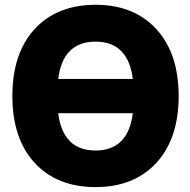

<svg xmlns="http://www.w3.org/2000/svg" viewBox="-20 -762 785 794"><path d="M220.7 -435.5H529.3Q509.8 -589.8 375 -589.8Q240.2 -589.8 220.7 -435.5ZM220.7 -293.9Q240.2 -139.6 375 -139.6Q509.8 -139.6 529.3 -293.9ZM123 -641.6Q215.8 -742.2 375 -742.2Q534.2 -742.2 626.5 -641.6Q718.8 -541 718.8 -364.7Q718.8 -188.5 626.5 -88.4Q534.2 11.7 375 11.7Q215.8 11.7 123.5 -88.4Q31.2 -188.5 31.2 -364.7Q31.2 -541 123 -641.6Z"/></svg>

Font: Gen Shin Gothic Heavy
Style: Bold
Weight: 900
Designer: [Source Han Sans]
Ryoko NISHIZUKA  (kana & ideographs); Paul D. Hunt (Latin, Greek & Cyrillic); Wenlong ZHANG  (bopomofo
Version: Version 1.002.20150607